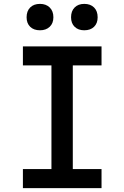

<svg xmlns="http://www.w3.org/2000/svg" viewBox="-20 -969 640 989"><path d="M98 0V-98H245V-632H98V-730H503V-632H355V-98H503V0ZM414 -813Q383 -813 364.5 -831Q346 -849 346 -880Q346 -912 364.5 -930.5Q383 -949 414 -949Q446 -949 464.5 -930.5Q483 -912 483 -880Q483 -849 464.5 -831Q446 -813 414 -813ZM186 -813Q154 -813 135.5 -831Q117 -849 117 -880Q117 -912 135.5 -930.5Q154 -949 186 -949Q217 -949 236 -930.5Q255 -912 255 -880Q255 -849 236 -831Q217 -813 186 -813Z"/></svg>

Font: JetBrains Mono NL SemiBold
Style: Regular
Weight: 600
Designer: Philipp Nurullin, Konstantin Bulenkov
Foundry: JetBrains
Version: Version 2.304; ttfautohint (v1.8.4.7-5d5b)